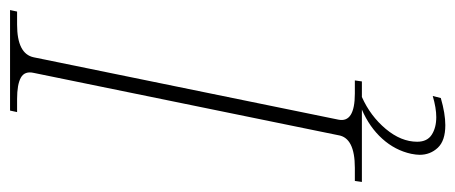

<svg xmlns="http://www.w3.org/2000/svg" viewBox="-289 -458 906 382"><g transform="rotate(-90 164.0 -267.0)"><path d="M335 -700 332 -686H306Q248 -686 241 -653L117 -47Q110 -14 169 -14H195L193 0H162Q124 17 98.5 47.5Q73 78 73 110Q73 130 87 139Q101 148 122 148Q140 148 164 141L160 157Q129 166 106 166Q75 166 61 151Q47 136 47 115Q47 108 49 98Q56 66 79 40.5Q102 15 137 0H-7L-5 -14H21Q81 -14 86 -47L210 -653Q214 -671 200.5 -678.5Q187 -686 158 -686H132L135 -700Z"/></g></svg>

Font: Taviraj Thin
Style: Italic
Weight: 250
Italic angle: -12°
Designer: Katatrad Team
Foundry: CadsonDemak
Version: Version 1.001